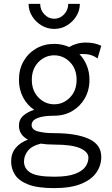

<svg xmlns="http://www.w3.org/2000/svg" viewBox="-20 -741 576 984"><path d="M77.1 -332Q77.1 -385.7 100.8 -427.2Q124.5 -468.8 165.5 -492.4Q206.5 -516.1 257.8 -516.1Q298.8 -516.1 334.5 -500Q352.5 -510.7 373.8 -516.8Q395 -522.9 420.9 -522.9Q464.8 -522.9 499 -506.3L480 -441.4Q449.2 -464.4 405.8 -464.4Q395.5 -464.4 387.2 -463.4Q411.1 -439 424.8 -405.3Q438.5 -371.6 438.5 -332Q438.5 -278.8 414.6 -237.1Q390.6 -195.3 349.9 -171.6Q309.1 -147.9 257.8 -147.9Q202.1 -147.9 172.1 -136Q142.1 -124 142.1 -100.1Q142.1 -76.2 174.8 -67.4Q207.5 -58.6 257.8 -58.6Q370.6 -58.6 434.8 -29.5Q499 -0.5 499 63Q499 106.9 473.9 143.3Q448.7 179.7 395.5 201.4Q342.3 223.1 257.8 223.1Q172.9 223.1 125 204.6Q77.1 186 57.1 155Q37.1 124 37.1 86.4Q37.1 44.9 60.1 17.3Q83 -10.3 123 -25.4Q77.1 -50.3 77.1 -96.7Q77.1 -128.9 99.6 -148.4Q122.1 -168 155.3 -178.2Q119.1 -202.1 98.1 -242.2Q77.1 -282.2 77.1 -332ZM143.1 -332Q143.1 -275.9 177.2 -241.2Q211.4 -206.5 257.8 -206.5Q304.2 -206.5 338.4 -241.2Q372.6 -275.9 372.6 -332Q372.6 -388.2 338.4 -422.9Q304.2 -457.5 257.8 -457.5Q211.4 -457.5 177.2 -422.9Q143.1 -388.2 143.1 -332ZM433.1 66.9Q433.1 37.6 391.1 18.8Q349.1 0 257.8 0Q219.7 0 189 -4.9Q141.6 6.8 122.3 32.5Q103 58.1 103 86.4Q103 124 136.7 144.3Q170.4 164.6 257.8 164.6Q326.2 164.6 364.3 150.1Q402.3 135.7 417.7 113.5Q433.1 91.3 433.1 66.9ZM257.8 -592.8Q222.7 -592.8 192.9 -610.6Q163.1 -628.4 144.8 -657.7Q126.5 -687 126.5 -721.2H186Q186 -689.9 207.3 -667.5Q228.5 -645 257.8 -645Q287.6 -645 308.6 -667.5Q329.6 -689.9 329.6 -721.2H389.2Q389.2 -687 370.8 -657.7Q352.5 -628.4 322.8 -610.6Q293 -592.8 257.8 -592.8Z"/></svg>

Font: Giphurs Light
Style: Regular
Weight: 300
Version: Version 0.920; ttfautohint (v1.8.4.7-5d5b)